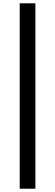

<svg xmlns="http://www.w3.org/2000/svg" viewBox="-20 -851 329 1147"><path d="M97.7 276.4V-831.1H191.4V-277.3V276.4Z"/></svg>

Font: Bpmf GenSeki Gothic B
Style: B
Weight: 700
Foundry: But Ko
Version: Version 1.320